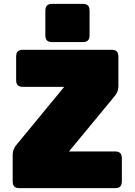

<svg xmlns="http://www.w3.org/2000/svg" viewBox="-20 -979 700 999"><path d="M578 0H82Q63 0 54.5 -8.5Q46 -17 46 -36V-170Q46 -189 52 -203.5Q58 -218 71 -232L314 -527H100Q81 -527 72.5 -535.5Q64 -544 64 -563V-684Q64 -703 72.5 -711.5Q81 -720 100 -720H560Q579 -720 587.5 -711.5Q596 -703 596 -684V-535Q596 -515 590 -500.5Q584 -486 571 -472L339 -191H578Q597 -191 605.5 -182.5Q614 -174 614 -155V-36Q614 -17 605.5 -8.5Q597 0 578 0ZM410 -760H252Q233 -760 224.5 -768.5Q216 -777 216 -796V-923Q216 -942 224.5 -950.5Q233 -959 252 -959H410Q429 -959 437.5 -950.5Q446 -942 446 -923V-796Q446 -777 437.5 -768.5Q429 -760 410 -760Z"/></svg>

Font: Bungee
Style: Regular
Weight: 400
Designer: David Jonathan Ross
Foundry: David Jonathan Ross
Version: Version 1.001;PS 1.0;hotconv 1.0.72;makeotf.lib2.5.5900